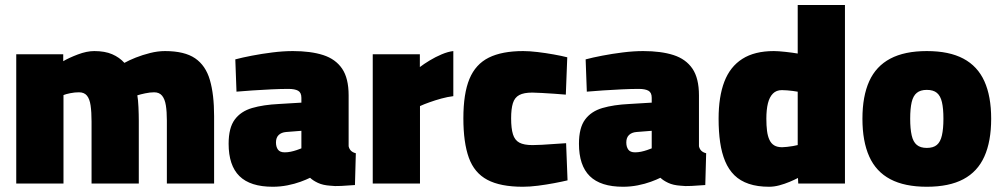

<svg xmlns="http://www.w3.org/2000/svg" viewBox="-20 -714 3901 747"><path d="M43.2 0V-502.8H226V-475.9Q247.9 -488.9 282.7 -502.1Q317.5 -515.3 346.7 -515.3Q388.2 -515.3 416.5 -503Q444.8 -490.7 464 -469.4Q481.8 -479.4 508 -489.9Q534.3 -500.3 564.1 -507.8Q593.9 -515.3 622 -515.3Q697.8 -515.3 739.1 -487.2Q780.3 -459 796.6 -402.7Q813 -346.5 813 -262.1V0H629.2V-245.4Q629.2 -279.6 625.3 -304Q621.4 -328.4 610.6 -341.7Q599.7 -354.9 579.7 -354.9Q563.7 -354.9 545 -350.9Q526.3 -346.9 514.3 -343.1Q517.4 -326.3 518.7 -297.1Q520 -267.8 520 -244.1V0H336.2V-241Q336.2 -278.2 332.5 -303.5Q328.9 -328.8 318.3 -341.9Q307.7 -354.9 287.2 -354.9Q270.4 -354.9 253.2 -351.4Q236 -347.9 227 -344.1V0Z M1041.1 12.6Q953.8 12.6 911.6 -28.8Q869.5 -70.2 869.5 -154.8Q869.5 -216.7 893.3 -248.8Q917 -280.9 960.7 -293.7Q1004.4 -306.5 1065 -309.4L1152.6 -314.7V-333.5Q1152.6 -353.9 1139.8 -361Q1126.9 -368.1 1102.4 -368.1Q1074 -368.1 1036.7 -366.4Q999.4 -364.6 963 -362.2Q926.6 -359.9 900.1 -357.4L895.5 -483Q921.8 -490.1 959.9 -497.4Q998 -504.8 1039.9 -510Q1081.8 -515.3 1119.5 -515.3Q1189 -515.3 1237.3 -499.8Q1285.6 -484.2 1311 -446.9Q1336.4 -409.6 1336.4 -342.9V-144.9Q1338.9 -133.9 1345.8 -127.3Q1352.7 -120.7 1364.4 -117.8L1361 5.9Q1334.6 8.1 1307.8 9.4Q1280.9 10.8 1265.1 8.5Q1236.3 6.7 1216.7 -2.6Q1197.1 -11.9 1186.4 -22.4Q1172.5 -15.4 1149.4 -6.9Q1126.2 1.6 1098.2 7.1Q1070.2 12.6 1041.1 12.6ZM1087.8 -121.3Q1099.4 -121.3 1111.3 -123.8Q1123.2 -126.3 1134.4 -130.1Q1145.6 -133.8 1152.6 -136.8V-205.1L1093.1 -200.4Q1074.9 -198.9 1064.3 -188.8Q1053.7 -178.6 1053.7 -159.9Q1053.7 -142.7 1061.4 -132Q1069.1 -121.3 1087.8 -121.3Z M1430.2 0V-502.8H1613.5V-453.1Q1629.3 -465.2 1651.6 -478.7Q1673.9 -492.3 1698.6 -502.7Q1723.3 -513.1 1743.7 -515.3V-339.9Q1721.6 -337.3 1697.2 -330.6Q1672.8 -323.9 1651.1 -316.1Q1629.4 -308.4 1614 -301.3V0Z M2014.1 12.6Q1926.8 12.6 1876.1 -14.4Q1825.4 -41.3 1804.1 -100.3Q1782.8 -159.3 1782.8 -253.9Q1782.8 -350.1 1806.5 -407.1Q1830.3 -464.2 1881.7 -489.8Q1933.1 -515.3 2015.4 -515.3Q2040.3 -515.3 2071.8 -511.5Q2103.3 -507.8 2134.1 -502.2Q2165 -496.7 2187 -491.1L2181.4 -345.8Q2161.6 -347.8 2136.6 -349.3Q2111.5 -350.8 2088.3 -352.3Q2065.1 -353.8 2051.1 -353.8Q2018 -353.8 2000.2 -344.2Q1982.3 -334.6 1975.5 -312.6Q1968.6 -290.6 1968.6 -253.9Q1968.6 -214.5 1975.7 -191.6Q1982.7 -168.7 2000.6 -159.1Q2018.5 -149.5 2051.5 -149.5Q2065.5 -149.5 2088.5 -150.7Q2111.5 -151.9 2137.1 -153.9Q2162.7 -155.9 2182.5 -156.9L2188.1 -12.3Q2166.8 -7.2 2136 -1.4Q2105.2 4.4 2073.2 8.5Q2041.1 12.6 2014.1 12.6Z M2404.1 12.6Q2316.8 12.6 2274.6 -28.8Q2232.5 -70.2 2232.5 -154.8Q2232.5 -216.7 2256.3 -248.8Q2280 -280.9 2323.7 -293.7Q2367.4 -306.5 2428 -309.4L2515.6 -314.7V-333.5Q2515.6 -353.9 2502.8 -361Q2489.9 -368.1 2465.4 -368.1Q2437 -368.1 2399.7 -366.4Q2362.4 -364.6 2326 -362.2Q2289.6 -359.9 2263.1 -357.4L2258.5 -483Q2284.8 -490.1 2322.9 -497.4Q2361 -504.8 2402.9 -510Q2444.8 -515.3 2482.5 -515.3Q2552 -515.3 2600.3 -499.8Q2648.6 -484.2 2674 -446.9Q2699.4 -409.6 2699.4 -342.9V-144.9Q2701.9 -133.9 2708.8 -127.3Q2715.7 -120.7 2727.4 -117.8L2724 5.9Q2697.6 8.1 2670.8 9.4Q2643.9 10.8 2628.1 8.5Q2599.3 6.7 2579.7 -2.6Q2560.1 -11.9 2549.4 -22.4Q2535.5 -15.4 2512.4 -6.9Q2489.2 1.6 2461.2 7.1Q2433.2 12.6 2404.1 12.6ZM2450.8 -121.3Q2462.4 -121.3 2474.3 -123.8Q2486.2 -126.3 2497.4 -130.1Q2508.6 -133.8 2515.6 -136.8V-205.1L2456.1 -200.4Q2437.9 -198.9 2427.3 -188.8Q2416.7 -178.6 2416.7 -159.9Q2416.7 -142.7 2424.4 -132Q2432.1 -121.3 2450.8 -121.3Z M2972.5 12.6Q2926.9 12.6 2893.4 1.2Q2859.8 -10.1 2837.3 -32.2Q2814.8 -54.3 2801.3 -86.6Q2787.8 -118.9 2781.8 -160.3Q2775.8 -201.8 2775.8 -252Q2775.8 -337.9 2798.2 -396.3Q2820.6 -454.7 2868.3 -485Q2915.9 -515.3 2990.6 -515.3Q3007.8 -515.3 3035.9 -512.2Q3064 -509.1 3083.6 -505.7V-694.5H3267.4V0H3085.7L3084.6 -21.6Q3071.3 -14.6 3052 -6.5Q3032.7 1.6 3012.1 7.1Q2991.5 12.6 2972.5 12.6ZM3023.1 -141.2Q3030.7 -141.2 3042.3 -142.6Q3053.9 -144 3065.4 -145.8Q3077 -147.7 3083.6 -149.6V-357.2Q3076.1 -358.7 3065.1 -360.1Q3054.2 -361.5 3043.1 -362.4Q3032.1 -363.4 3022.1 -363.4Q3000.5 -363.4 2987.2 -350Q2973.9 -336.7 2967.7 -312.1Q2961.6 -287.5 2961.6 -252Q2961.6 -225.6 2964.2 -205Q2966.8 -184.4 2973.6 -170Q2980.3 -155.5 2992.2 -148.4Q3004.1 -141.2 3023.1 -141.2Z M3585.9 12.6Q3499.4 12.6 3443.9 -16.8Q3388.3 -46.1 3361.9 -105.1Q3335.4 -164 3335.4 -252.1Q3335.4 -339.6 3361.9 -398.1Q3388.3 -456.5 3443.9 -485.9Q3499.4 -515.3 3585.9 -515.3Q3672.9 -515.3 3728.1 -485.9Q3783.4 -456.5 3809.8 -398.1Q3836.3 -339.6 3836.3 -252.1Q3836.3 -164 3809.8 -105.1Q3783.4 -46.1 3728.1 -16.8Q3672.9 12.6 3585.9 12.6ZM3585.9 -138.5Q3611.2 -138.5 3625.1 -150.3Q3639 -162 3644.7 -187.5Q3650.5 -213 3650.5 -252.1Q3650.5 -292.3 3644.7 -316.7Q3639 -341.2 3625.1 -352.7Q3611.2 -364.3 3585.9 -364.3Q3561 -364.3 3546.9 -352.7Q3532.7 -341.2 3527 -316.5Q3521.2 -291.7 3521.2 -252.1Q3521.2 -213 3527 -187.5Q3532.7 -162 3546.9 -150.3Q3561 -138.5 3585.9 -138.5Z"/></svg>

Font: TitilliumWeb ExtraLight
Style: Regular
Weight: 400
Designer: Mohamed Gaber, Accademia di Belle Arti di Urbino and others
Foundry: Kief Type Foundry, Accademia di Belle Arti di Urbino and others
Version: Version 3.000; ttfautohint (v1.8.2)